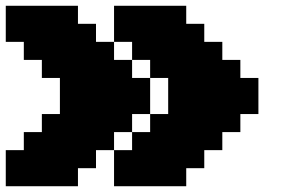

<svg xmlns="http://www.w3.org/2000/svg" viewBox="-20 -770 1040 665"><path d="M375 -125H625V-187.5H687.5V-250H750V-312.5H812.5V-375H875V-500H812.5V-562.5H750V-625H687.5V-687.5H625V-750H375V-625H312.5V-687.5H250V-750H0V-625H62.5V-562.5H125V-500H187.5V-375H125V-312.5H62.5V-250H0V-125H250V-187.5H312.5V-250H375ZM437.5 -250H375V-312.5H437.5ZM500 -312.5H437.5V-375H500ZM562.5 -375H500V-500H437.5V-562.5H375V-625H437.5V-562.5H500V-500H562.5Z"/></svg>

Font: Faithful 32x
Style: Bold
Weight: 400
Foundry: Faithful Resource Pack
Version: Version 1.0; January 27, 2023